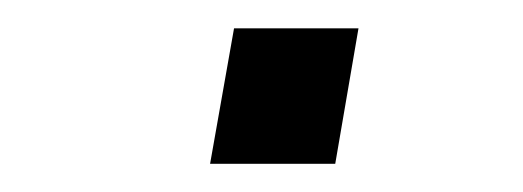

<svg xmlns="http://www.w3.org/2000/svg" viewBox="-20 -425 373 137"><path d="M129.9 -308.1 147 -404.8H235.8L219.2 -308.1Z"/></svg>

Font: Archivo Light
Style: Italic
Weight: 300
Italic angle: -10°
Designer: Hector Gatti
Foundry: Omnibus-Type
Version: Version 2.001